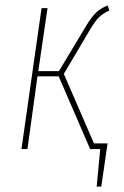

<svg xmlns="http://www.w3.org/2000/svg" viewBox="-20 -549 457 707"><path d="M326 -21H376L353 138H336L349 0H312L196 -268H118L81 0H59L133 -519H155L121 -287H197L298 -455Q317 -486 332.5 -501.5Q348 -517 376 -529L383 -511Q357 -498 343.5 -484.5Q330 -471 311 -439L215 -277Z"/></svg>

Font: Fira Sans Extra Condensed Thin
Style: Italic
Weight: 250
Width: 3
Italic angle: -8°
Designer: Carrois Corporate & Edenspiekermann AG
Foundry: Carrois Corporate GbR & Edenspiekermann AG
Version: Version 4.203